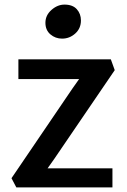

<svg xmlns="http://www.w3.org/2000/svg" viewBox="-20 -815 553 835"><path d="M51 0 30 -40 295 -430 324 -471H60V-557H462L479 -510L216 -124L187 -83H469V0ZM250 -647Q221 -647 199.2 -665.5Q177.5 -684 177.5 -716Q177.5 -748.5 203.8 -771.8Q230 -795 260.5 -795Q296 -795 314 -775Q332 -755 332 -726Q332 -691.5 307.2 -669.2Q282.5 -647 250 -647Z"/></svg>

Font: Merriweather Sans
Style: Regular
Weight: 400
Designer: Eben Sorkin
Foundry: Eben Sorkin
Version: Version 1.008; ttfautohint (v1.7.19-72a1) -l 8 -r 50 -G 200 